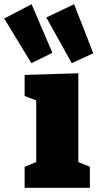

<svg xmlns="http://www.w3.org/2000/svg" viewBox="-96 -892 463 912"><path d="M276 -544V-122L331 -100V0H21V-100L76 -122V-415L21 -436V-536ZM153 -641 53 -592 -76 -804 54 -872ZM347 -639 245 -592 124 -809 256 -872Z"/></svg>

Font: Bitter Pro Black
Style: Regular
Weight: 900
Designer: Sol Matas, and Bitter project Authors
Foundry: Sol Matas
Version: Version 1.010